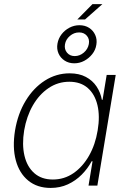

<svg xmlns="http://www.w3.org/2000/svg" viewBox="-20 -904 623 935"><path d="M226.6 11.2Q161.1 11.2 117.4 -24.7Q73.7 -60.5 56.9 -123.5Q40 -186.5 53.2 -268.6Q66.9 -350.6 105 -413.3Q143.1 -476.1 198.5 -511.5Q253.9 -546.9 319.3 -546.9Q365.2 -546.9 397.9 -529.5Q430.7 -512.2 450.2 -482.9Q469.7 -453.6 476.1 -418H479.5L499.5 -539.1H543.5L454.1 0H411.1L430.7 -118.7H426.3Q407.2 -83 377.9 -53.5Q348.6 -23.9 310.5 -6.3Q272.5 11.2 226.6 11.2ZM237.3 -29.8Q293 -29.8 337.9 -60.8Q382.8 -91.8 413.6 -145.8Q444.3 -199.7 455.6 -269Q467.3 -338.4 454.6 -391.8Q441.9 -445.3 407.2 -475.6Q372.6 -505.9 317.4 -505.9Q262.2 -505.9 216.6 -475.1Q170.9 -444.3 140.1 -390.9Q109.4 -337.4 97.7 -269Q86.4 -200.2 99.1 -146Q111.8 -91.8 147 -60.8Q182.1 -29.8 237.3 -29.8ZM356.4 -809.1 430.2 -883.8H478.5L394 -809.1ZM341.8 -595.7Q314.9 -595.7 294.7 -608.9Q274.4 -622.1 264.9 -643.8Q255.4 -665.5 259.8 -691.4Q264.2 -716.8 279.8 -737.1Q295.4 -757.3 318.4 -769.3Q341.3 -781.2 366.7 -781.2Q394 -781.2 414.1 -768.3Q434.1 -755.4 443.8 -733.6Q453.6 -711.9 449.2 -686Q445.3 -660.6 429.2 -640.4Q413.1 -620.1 390.4 -607.9Q367.7 -595.7 341.8 -595.7ZM343.8 -630.9Q368.2 -630.9 388.2 -647.9Q408.2 -665 412.6 -689.5Q417 -713.4 403.1 -729.7Q389.2 -746.1 365.2 -746.1Q340.3 -746.1 320.3 -729Q300.3 -711.9 296.4 -688Q292.5 -664.1 306.4 -647.5Q320.3 -630.9 343.8 -630.9Z"/></svg>

Font: Inter 18pt ExtraLight
Style: Italic
Weight: 250
Italic angle: -9.3988°
Designer: Rasmus Andersson
Foundry: rsms
Version: Version 4.001;git-66647c0bb